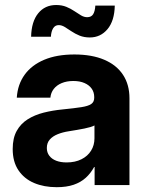

<svg xmlns="http://www.w3.org/2000/svg" viewBox="-20 -746 593 774"><path d="M208.7 8.6Q157.2 8.6 117.2 -8.4Q77.2 -25.5 54.2 -59.8Q31.2 -94 31.2 -145.3Q31.2 -189.2 47.3 -218.2Q63.4 -247.2 91.4 -264.9Q119.4 -282.6 155.9 -291.9Q192.4 -301.1 232.5 -304.9Q279.7 -309.6 307.7 -314Q335.6 -318.3 347.7 -326.7Q359.8 -335 359.8 -351.6V-354.9Q359.8 -374 349.7 -388.5Q339.5 -403 320.7 -411.2Q302 -419.5 275.6 -419.5Q248.9 -419.5 228.7 -411Q208.5 -402.6 196.8 -387.5Q185 -372.4 183.1 -352.4H47.7Q51.2 -405.8 79.4 -444.8Q107.5 -483.7 158.3 -505.1Q209 -526.4 279.8 -526.4Q350.4 -526.4 400.1 -505.2Q449.9 -484 475.9 -444.4Q501.9 -404.9 501.9 -349.7V0H361.4V-72.7H359.4Q345.9 -47.6 325.7 -29.3Q305.6 -11 276.9 -1.2Q248.2 8.6 208.7 8.6ZM248.4 -91.2Q283.1 -91.2 308.4 -104Q333.7 -116.7 347.2 -138.7Q360.8 -160.6 360.8 -188.5V-240.3Q348.7 -233.6 320.5 -227.9Q292.3 -222.3 257.1 -216.8Q232.6 -213.1 212.6 -205Q192.6 -197 180.7 -183.5Q168.8 -170 168.8 -149.4Q168.8 -131.2 178.8 -118.1Q188.7 -105 206.5 -98.1Q224.4 -91.2 248.4 -91.2ZM342.2 -595Q319.1 -595 300.8 -602.4Q282.6 -609.9 267.9 -619.9Q253.2 -629.9 240.8 -637.4Q228.3 -644.8 216.9 -644.8Q201.8 -644.8 194 -631.7Q186.2 -618.5 185.2 -597.8H105.4Q106.8 -659.2 134.1 -692.5Q161.3 -725.8 206.2 -725.8Q229.5 -725.8 247.5 -718.4Q265.5 -711 279.8 -701.2Q294 -691.5 306.5 -684.1Q318.9 -676.7 331.3 -676.7Q348 -676.7 355.4 -688.4Q362.9 -700.2 364.3 -723.4H442.7Q441.5 -662.1 413.4 -628.5Q385.3 -595 342.2 -595Z"/></svg>

Font: Inter Khmer Looped
Style: Regular
Weight: 400
Designer: Rasmus Andersson, Sovichet Tep
Foundry: Anagata Design
Version: Version 1.000